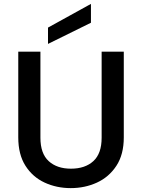

<svg xmlns="http://www.w3.org/2000/svg" viewBox="-20 -961 730 988"><path d="M74 -695H188V-252Q188 -171 230.5 -132Q273 -93 345 -93Q418 -93 460.5 -132Q503 -171 503 -252V-695H617V-254Q617 -166 579 -108Q541 -50 479 -21.5Q417 7 344 7Q271 7 209.5 -21.5Q148 -50 111 -108Q74 -166 74 -254ZM448 -941V-844L227 -735V-819Z"/></svg>

Font: Parkinsans Light Medium
Style: Regular
Weight: 500
Version: Version 1.000